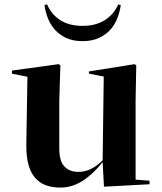

<svg xmlns="http://www.w3.org/2000/svg" viewBox="-20 -839 731 868"><path d="M593 -27 656 -22V-6L450 5L444 -106Q401 -52 353.5 -21.5Q306 9 253 9Q217 9 188.5 -1Q160 -11 139.5 -34Q119 -57 108.5 -95Q98 -133 99 -189L104 -492L34 -506V-520L246 -549L253 -543L248 -384V-174Q247 -112 270.5 -87Q294 -62 334 -62Q365 -62 392.5 -76Q420 -90 444 -114L449 -493L382 -506V-516L589 -549L596 -543L593 -384ZM353 -722Q413 -722 454.5 -748.5Q496 -775 514 -819L526 -816Q522 -787 511 -758Q500 -729 479.5 -705.5Q459 -682 427.5 -667.5Q396 -653 353 -653Q310 -653 279 -667.5Q248 -682 227.5 -705.5Q207 -729 196 -758Q185 -787 181 -816L193 -819Q212 -774 252.5 -748Q293 -722 353 -722Z"/></svg>

Font: XinYuGongZhangJiaSongA
Style: Regular
Weight: 900
Designer: XinYuGong
Foundry: Adobe Systems Incorporated
Version: Version 1.00